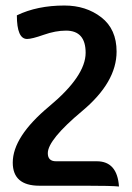

<svg xmlns="http://www.w3.org/2000/svg" viewBox="-20 -449 484 706"><path d="M417.5 236.8Q389.6 233.9 293.5 233.9H125Q26.9 233.9 26.9 148.9Q26.9 53.7 160.9 -57.9Q294.9 -169.4 294.9 -254.9Q294.9 -336.4 222.7 -336.4Q184.1 -336.4 140.6 -321Q97.2 -305.7 79.6 -305.7Q42 -305.7 42 -392.6Q116.7 -428.7 216.8 -428.7Q296.4 -428.7 352.5 -385.3Q408.7 -341.8 408.7 -259.3Q408.7 -146.5 282.2 -40.8Q155.8 64.9 155.8 114.3Q155.8 144 186 144H335.9Q411.1 144 417.5 236.8Z"/></svg>

Font: Bainsley
Style: Bold
Weight: 700
Designer: Paul James MIller
Foundry: High-Logic / Made with FontCreator
Version: Version 1.411;March 28, 2021;FontCreator 13.0.0.2683 64-bit